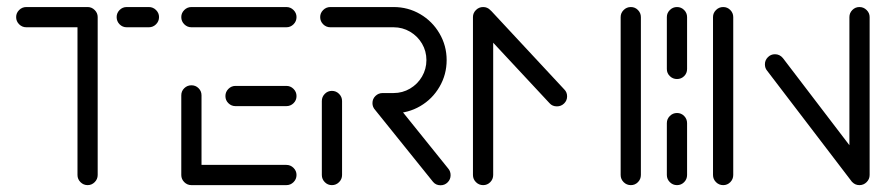

<svg xmlns="http://www.w3.org/2000/svg" viewBox="-20 -539 2590 559"><path d="M264.4 -490.4V-29.6Q264.4 -17.4 255.7 -8.7Q247 0 235.2 0Q223 0 214.3 -8.7Q205.6 -17.4 205.6 -29.6V-490.4ZM27 -489.3Q27 -501.1 35.7 -509.8Q44.4 -518.5 56.7 -518.5H235.2Q247 -518.5 255.7 -509.8Q264.4 -501.1 264.4 -489.3Q264.4 -477 255.7 -468.3Q247 -459.6 235.2 -459.6H56.7Q44.4 -459.6 35.7 -468.3Q27 -477 27 -489.3ZM319.6 -489.3Q319.6 -501.1 328.1 -509.8Q336.7 -518.5 348.9 -518.5H413.3Q425.6 -518.5 434.3 -509.8Q443 -501.1 443 -489.3Q443 -477 434.3 -468.3Q425.6 -459.6 413.3 -459.6H348.9Q336.7 -459.6 328.1 -468.3Q319.6 -477 319.6 -489.3Z M507.8 -28.5V-261.5Q507.8 -273.7 516.5 -282.2Q525.2 -290.7 537.4 -290.7Q549.6 -290.7 558.1 -282.2Q566.7 -273.7 566.7 -261.5V-28.5ZM843.3 -29.6Q843.3 -17.4 834.6 -8.7Q825.9 0 813.7 0H537.4Q525.2 0 516.5 -8.7Q507.8 -17.4 507.8 -29.6Q507.8 -41.5 516.5 -50.2Q525.2 -58.9 537.4 -58.9H813.7Q825.9 -58.9 834.6 -50.2Q843.3 -41.5 843.3 -29.6ZM636.3 -259.3Q636.3 -271.5 645 -280.2Q653.7 -288.9 665.6 -288.9H813.7Q825.9 -288.9 834.6 -280.2Q843.3 -271.5 843.3 -259.3Q843.3 -247 834.6 -238.5Q825.9 -230 813.7 -230H665.6Q653.7 -230 645 -238.5Q636.3 -247 636.3 -259.3ZM507.8 -489.3Q507.8 -501.1 516.5 -509.8Q525.2 -518.5 537.4 -518.5H813.7Q825.9 -518.5 834.6 -509.8Q843.3 -501.1 843.3 -489.3Q843.3 -477 834.6 -468.3Q825.9 -459.6 813.7 -459.6H537.4Q525.2 -459.6 516.5 -468.3Q507.8 -477 507.8 -489.3Z M946.3 0Q934.1 0 925.6 -8.7Q917 -17.4 917 -29.6V-244.8Q917 -257 925.6 -265.7Q934.1 -274.4 946.3 -274.4Q958.5 -274.4 967.2 -265.7Q975.9 -257 975.9 -244.8V-29.6Q975.9 -17.4 967.2 -8.7Q958.5 0 946.3 0ZM1291.9 -28.9Q1291.9 -16.7 1283.3 -8.1Q1274.8 0.4 1262.6 0.4Q1248.9 0.4 1240.7 -9.6L1071.9 -219.3Q1064.4 -227.8 1064.4 -238.5Q1064.4 -250.7 1073.1 -259.4Q1081.9 -268.1 1094.1 -268.1Q1100.7 -268.1 1106.5 -265.4Q1112.2 -262.6 1116.3 -257.8L1284.8 -48.5Q1291.9 -40.4 1291.9 -28.9ZM1064.4 -238.9Q1064.4 -251.1 1073.1 -259.6Q1081.9 -268.1 1094.1 -268.1H1125.9Q1151.9 -268.1 1173.9 -281.1Q1195.9 -294.1 1208.7 -316.1Q1221.5 -338.1 1221.5 -364.1Q1221.5 -390 1208.7 -411.9Q1195.9 -433.7 1173.9 -446.7Q1151.9 -459.6 1125.9 -459.6H941.9Q929.6 -459.6 920.9 -468.3Q912.2 -477 912.2 -489.3Q912.2 -501.1 920.9 -509.8Q929.6 -518.5 941.9 -518.5H1125.9Q1168.1 -518.5 1203.5 -497.8Q1238.9 -477 1259.6 -441.5Q1280.4 -405.9 1280.4 -364.1Q1280.4 -321.9 1259.6 -286.3Q1238.9 -250.7 1203.5 -230Q1168.1 -209.3 1125.9 -209.3H1094.1Q1081.9 -209.3 1073.1 -218Q1064.4 -226.7 1064.4 -238.9Z M1386.7 -518.5Q1398.9 -518.5 1407.4 -509.8Q1415.9 -501.1 1415.9 -489.3V-29.6Q1415.9 -17.4 1407.4 -8.7Q1398.9 0 1386.7 0Q1374.4 0 1365.7 -8.7Q1357 -17.4 1357 -29.6V-489.3Q1357 -501.1 1365.7 -509.8Q1374.4 -518.5 1386.7 -518.5ZM1631.1 -258.5Q1631.1 -246.3 1622.4 -237.8Q1613.7 -229.3 1601.5 -229.3Q1588.1 -229.3 1580 -238.5L1367.4 -466.7Q1359.3 -474.8 1359.3 -487Q1359.3 -498.9 1368 -507.6Q1376.7 -516.3 1388.9 -516.3Q1401.1 -516.3 1410.4 -507L1623 -278.5Q1631.1 -270.4 1631.1 -258.5ZM1816.7 -518.5Q1828.9 -518.5 1837.4 -509.8Q1845.9 -501.1 1845.9 -489.3V-29.6Q1845.9 -17.4 1837.4 -8.7Q1828.9 0 1816.7 0Q1804.4 0 1795.7 -8.7Q1787 -17.4 1787 -29.6V-489.3Q1787 -501.1 1795.7 -509.8Q1804.4 -518.5 1816.7 -518.5Z M1951.1 0Q1938.9 0 1930.2 -8.7Q1921.5 -17.4 1921.5 -29.6V-180.4Q1921.5 -192.6 1930.2 -201.3Q1938.9 -210 1951.1 -210Q1963.3 -210 1971.9 -201.3Q1980.4 -192.6 1980.4 -180.4V-29.6Q1980.4 -17.4 1971.9 -8.7Q1963.3 0 1951.1 0ZM1951.1 -308.9Q1938.9 -308.9 1930.2 -317.4Q1921.5 -325.9 1921.5 -338.1V-489.3Q1921.5 -501.1 1930.2 -509.8Q1938.9 -518.5 1951.1 -518.5Q1963.3 -518.5 1971.9 -509.8Q1980.4 -501.1 1980.4 -489.3V-338.1Q1980.4 -325.9 1971.9 -317.4Q1963.3 -308.9 1951.1 -308.9Z M2085.6 0Q2073.3 0 2064.6 -8.7Q2055.9 -17.4 2055.9 -29.6V-489.3Q2055.9 -501.1 2064.6 -509.8Q2073.3 -518.5 2085.6 -518.5Q2097.8 -518.5 2106.3 -509.8Q2114.8 -501.1 2114.8 -489.3V-29.6Q2114.8 -17.4 2106.3 -8.7Q2097.8 0 2085.6 0ZM2207 -351.9Q2207 -363.7 2215.6 -372.4Q2224.1 -381.1 2236.3 -381.1Q2250 -381.1 2259.3 -370L2506.7 -45.9L2460.7 -9.3L2213.3 -333.3Q2207 -340.7 2207 -351.9ZM2482.2 0Q2470 0 2461.5 -8.7Q2453 -17.4 2453 -29.6V-489.3Q2453 -501.1 2461.5 -509.8Q2470 -518.5 2482.2 -518.5Q2494.4 -518.5 2503.1 -509.8Q2511.9 -501.1 2511.9 -489.3V-29.6Q2511.9 -17.4 2503.1 -8.7Q2494.4 0 2482.2 0Z"/></svg>

Font: 26F Galaxy Hebrew Medium
Style: Regular
Weight: 500
Designer: C₂₉H₂₅N₃O₅
Version: Version 1.000